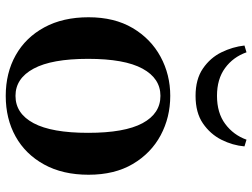

<svg xmlns="http://www.w3.org/2000/svg" viewBox="-124 -731 871 663"><g transform="rotate(90 311.5 -399.5)"><path d="M311 16.2Q231.7 16.2 170.5 -18.3Q109.3 -52.8 74.5 -117Q39.6 -181.2 39.6 -269.8Q39.6 -359.1 76.8 -422Q114 -484.9 175.9 -518.4Q237.8 -551.9 311 -551.9Q385.1 -551.9 447.1 -518.8Q509 -485.6 546.2 -422.7Q583.4 -359.8 583.4 -269.8Q583.4 -180.5 548 -116.3Q512.6 -52 451.4 -17.9Q390.2 16.2 311 16.2ZM311 -17.5Q372 -17.5 405.4 -80.1Q438.7 -142.6 438.7 -268.1Q438.7 -394.2 405.4 -456.1Q372 -518 311 -518Q250.7 -518 217 -456.1Q183.2 -394.2 183.2 -268.1Q183.2 -142.6 217 -80.1Q250.7 -17.5 311 -17.5ZM137.2 -808.2 160.6 -815.2Q177.1 -768.8 215.1 -741.1Q253.1 -713.3 311 -713.3Q369.9 -713.3 408.1 -741.8Q446.3 -770.3 462.3 -815.2L485.5 -808.2Q482 -767.4 462.6 -728.7Q443.1 -690.1 406.1 -664.7Q369.1 -639.3 311 -639.3Q253.6 -639.3 216.6 -664.7Q179.5 -690.1 160.6 -728.7Q141.7 -767.4 137.2 -808.2Z"/></g></svg>

Font: Noto Serif HK ExtraLight
Style: Regular
Weight: 200
Designer: Ryoko NISHIZUKA 西塚涼子 (kana & ideographs); Frank Grießhammer (Latin, Greek & Cyrillic); Wenlong ZHANG 张文龙 (bopomofo); San
Foundry: Adobe
Version: Version 2.002-H1;hotconv 1.1.0;makeotfexe 2.6.0